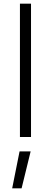

<svg xmlns="http://www.w3.org/2000/svg" viewBox="-20 -742 276 1040"><path d="M88 0V-722H148V0ZM46 278 86 78H146L97 278Z"/></svg>

Font: TitilliumText22L Lt
Style: Thin
Weight: 300
Designer: Campivisivi
Foundry: Campivisivi
Version: 1.000